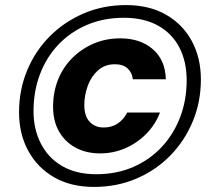

<svg xmlns="http://www.w3.org/2000/svg" viewBox="-20 -730 829 756"><path d="M350 6Q259 6 193 -32Q127 -70 91 -136.5Q55 -203 55 -288Q55 -376 87 -453Q119 -530 176.5 -587.5Q234 -645 310.5 -677.5Q387 -710 476 -710Q568 -710 634 -672Q700 -634 735.5 -568Q771 -502 771 -417Q771 -329 739 -252Q707 -175 650 -117Q593 -59 516.5 -26.5Q440 6 350 6ZM374 -126Q319 -126 277 -149Q235 -172 212 -213Q189 -254 189 -310Q189 -367 208.5 -416Q228 -465 264.5 -501.5Q301 -538 349 -558.5Q397 -579 454 -579Q532 -579 581.5 -536.5Q631 -494 633 -418H503Q500 -445 482 -461Q464 -477 432 -477Q393 -477 366 -453Q339 -429 325.5 -392Q312 -355 312 -316Q312 -273 333 -250.5Q354 -228 388 -228Q421 -228 444 -244Q467 -260 481 -287H610Q591 -238 555 -202Q519 -166 472.5 -146Q426 -126 374 -126ZM359 -44Q439 -44 504.5 -72.5Q570 -101 617 -151.5Q664 -202 689.5 -269Q715 -336 715 -414Q715 -487 686.5 -542.5Q658 -598 602.5 -629Q547 -660 468 -660Q388 -660 322.5 -632Q257 -604 210 -554.5Q163 -505 137.5 -438Q112 -371 112 -292Q112 -221 141 -164.5Q170 -108 225 -76Q280 -44 359 -44Z"/></svg>

Font: DM Sans 24pt Black
Style: Italic
Weight: 900
Italic angle: -10°
Designer: Colophon Foundry, Jonny Pinhorn
Foundry: Colophon Foundry
Version: Version 4.004;gftools[0.9.30]